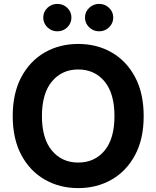

<svg xmlns="http://www.w3.org/2000/svg" viewBox="-20 -965 811 995"><path d="M385.3 9.8Q289.1 9.8 212.2 -34.2Q135.3 -78.1 90.6 -161.6Q45.9 -245.1 45.9 -363.3Q45.9 -481.9 90.6 -565.7Q135.3 -649.4 212.2 -693.4Q289.1 -737.3 385.3 -737.3Q481.9 -737.3 558.6 -693.4Q635.3 -649.4 679.9 -565.7Q724.6 -481.9 724.6 -363.3Q724.6 -244.6 679.9 -161.4Q635.3 -78.1 558.6 -34.2Q481.9 9.8 385.3 9.8ZM385.3 -122.6Q470.2 -122.6 521.7 -184.3Q573.2 -246.1 573.2 -363.3Q573.2 -481 521.7 -543Q470.2 -605 385.3 -605Q300.8 -605 249 -542.7Q197.3 -480.5 197.3 -363.3Q197.3 -246.6 249 -184.6Q300.8 -122.6 385.3 -122.6ZM277.3 -802.7Q247.1 -802.7 225.6 -823.7Q204.1 -844.7 204.1 -874Q204.1 -903.3 225.6 -924.1Q247.1 -944.8 277.3 -944.8Q307.6 -944.8 328.9 -924.1Q350.1 -903.3 350.1 -874Q350.1 -844.7 328.9 -823.7Q307.6 -802.7 277.3 -802.7ZM493.7 -802.7Q463.4 -802.7 441.9 -823.7Q420.4 -844.7 420.4 -874Q420.4 -903.3 441.9 -924.1Q463.4 -944.8 493.7 -944.8Q523.9 -944.8 545.4 -924.1Q566.9 -903.3 566.9 -874Q566.9 -844.7 545.4 -823.7Q523.9 -802.7 493.7 -802.7Z"/></svg>

Font: Inter-Bold
Style: Bold
Weight: 700
Designer: Rasmus Andersson
Foundry: rsms
Version: Version 4.000;git-a52131595